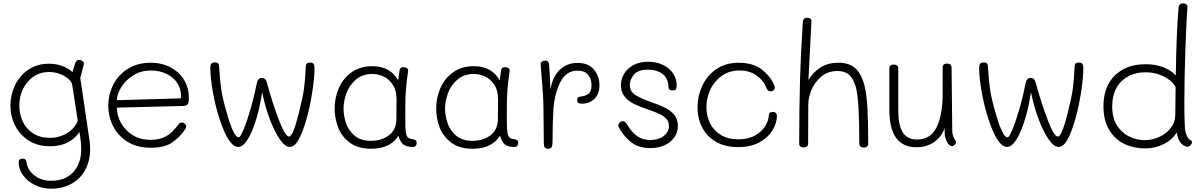

<svg xmlns="http://www.w3.org/2000/svg" viewBox="-20 -893 7292 1163"><path d="M514 -98Q520 -61 523 -36Q526 -11 526 10Q526 81 496.5 135.5Q467 190 413.5 220Q360 250 289 250Q237 250 192 228Q147 206 120 169Q93 132 93 89Q93 68 119 68Q137 68 140 87Q147 138 189 170Q231 202 289 202Q376 202 424 149Q472 96 472 10Q472 -30 461 -94Q436 -54 390.5 -30.5Q345 -7 284 -7Q208 -7 153.5 -42Q99 -77 71 -133.5Q43 -190 43 -253Q43 -318 71 -376.5Q99 -435 152 -471Q205 -507 276 -507Q325 -507 362 -491.5Q399 -476 419 -456L426 -479Q435 -511 438 -516Q446 -530 458 -530Q468 -530 477.5 -524.5Q487 -519 488 -511Q488 -505 487 -501L475 -453L466 -421Q479 -340 503 -171Q503 -174 514 -98ZM451 -162Q442 -226 426 -324L416 -387Q404 -415 363.5 -436Q323 -457 277 -457Q225 -457 184 -429.5Q143 -402 120 -355.5Q97 -309 97 -254Q97 -203 117.5 -158Q138 -113 180 -85.5Q222 -58 283 -58Q339 -58 386.5 -87Q434 -116 451 -162Z M636 -253Q636 -322 667 -382Q698 -442 756.5 -477.5Q815 -513 892 -513Q959 -513 1012 -485.5Q1065 -458 1094.5 -409.5Q1124 -361 1124 -300Q1124 -272 1117.5 -262Q1111 -252 1086 -251L688 -241Q688 -193 713 -148Q738 -103 784 -74.5Q830 -46 892 -46Q939 -46 971 -60.5Q1003 -75 1021.5 -93.5Q1040 -112 1065 -144Q1070 -151 1081 -151Q1091 -151 1099.5 -143.5Q1108 -136 1108 -126Q1108 -118 1101 -109Q1069 -62 1023 -30Q977 2 893 2Q811 2 753 -34Q695 -70 665.5 -128Q636 -186 636 -253ZM1069 -297Q1074 -297 1075.5 -300Q1077 -303 1077 -310Q1077 -354 1053.5 -390Q1030 -426 988 -446Q946 -466 894 -466Q833 -466 786 -436Q739 -406 713.5 -363.5Q688 -321 688 -286Z M1311 -169Q1286 -244 1270 -332.5Q1254 -421 1254 -485Q1254 -499 1260 -507Q1266 -515 1281 -515Q1293 -515 1299.5 -510.5Q1306 -506 1307 -492Q1312 -406 1320.5 -349.5Q1329 -293 1355 -204Q1396 -61 1426 -61Q1436 -61 1457 -112Q1478 -163 1500 -240.5Q1522 -318 1536 -391Q1543 -421 1565 -421Q1579 -421 1586 -413.5Q1593 -406 1597 -391Q1631 -266 1669.5 -166Q1708 -66 1730 -66Q1744 -66 1759 -104.5Q1774 -143 1791 -211Q1814 -303 1821.5 -356.5Q1829 -410 1832 -488Q1832 -500 1837.5 -507Q1843 -514 1858 -514Q1874 -514 1879.5 -506Q1885 -498 1885 -480Q1885 -423 1871.5 -335.5Q1858 -248 1838 -177Q1815 -95 1790 -49Q1765 -3 1735 -3Q1707 -3 1675 -49Q1643 -95 1614 -171.5Q1585 -248 1568 -335Q1555 -247 1532 -171Q1509 -95 1480.5 -49Q1452 -3 1423 -3Q1366 -3 1311 -169Z M2504 -27Q2504 -16 2498 -9.5Q2492 -3 2482 -3Q2442 -3 2423.5 -17.5Q2405 -32 2393 -71Q2371 -33 2329 -12.5Q2287 8 2229 8Q2146 8 2096.5 -30.5Q2047 -69 2027 -124Q2007 -179 2007 -236Q2007 -301 2032.5 -359.5Q2058 -418 2109.5 -455Q2161 -492 2235 -492Q2344 -492 2392 -406L2399 -459Q2400 -472 2405 -479Q2410 -486 2423 -486Q2438 -486 2446 -479Q2454 -472 2452 -463Q2444 -410 2439 -351Q2435 -308 2435 -235V-170Q2435 -120 2437.5 -96.5Q2440 -73 2449.5 -62Q2459 -51 2480 -50Q2492 -48 2498 -43.5Q2504 -39 2504 -27ZM2382 -290Q2382 -348 2357 -383Q2332 -418 2299 -431.5Q2266 -445 2236 -445Q2176 -445 2136.5 -411.5Q2097 -378 2079 -329.5Q2061 -281 2061 -236Q2061 -193 2075.5 -148.5Q2090 -104 2127 -72Q2164 -40 2227 -40Q2292 -40 2336 -73.5Q2380 -107 2381 -171Q2382 -220 2382 -290Z M3119 -27Q3119 -16 3113 -9.5Q3107 -3 3097 -3Q3057 -3 3038.5 -17.5Q3020 -32 3008 -71Q2986 -33 2944 -12.5Q2902 8 2844 8Q2761 8 2711.5 -30.5Q2662 -69 2642 -124Q2622 -179 2622 -236Q2622 -301 2647.5 -359.5Q2673 -418 2724.5 -455Q2776 -492 2850 -492Q2959 -492 3007 -406L3014 -459Q3015 -472 3020 -479Q3025 -486 3038 -486Q3053 -486 3061 -479Q3069 -472 3067 -463Q3059 -410 3054 -351Q3050 -308 3050 -235V-170Q3050 -120 3052.5 -96.5Q3055 -73 3064.5 -62Q3074 -51 3095 -50Q3107 -48 3113 -43.5Q3119 -39 3119 -27ZM2997 -290Q2997 -348 2972 -383Q2947 -418 2914 -431.5Q2881 -445 2851 -445Q2791 -445 2751.5 -411.5Q2712 -378 2694 -329.5Q2676 -281 2676 -236Q2676 -193 2690.5 -148.5Q2705 -104 2742 -72Q2779 -40 2842 -40Q2907 -40 2951 -73.5Q2995 -107 2996 -171Q2997 -220 2997 -290Z M3611 -377Q3611 -323 3580.5 -294Q3550 -265 3505 -265Q3489 -265 3482.5 -270Q3476 -275 3476 -287Q3476 -297 3480.5 -302Q3485 -307 3496 -308Q3526 -311 3544.5 -325Q3563 -339 3563 -377Q3563 -412 3543.5 -438.5Q3524 -465 3477 -465Q3411 -465 3375.5 -398Q3340 -331 3332 -231Q3327 -155 3327 -37Q3327 -11 3321.5 -1.5Q3316 8 3301 8Q3286 8 3280 0.5Q3274 -7 3274 -26L3272 -228Q3272 -308 3260 -436L3255 -501Q3254 -513 3262 -519.5Q3270 -526 3282 -526Q3294 -526 3300 -519Q3306 -512 3306 -502Q3311 -444 3314 -351Q3328 -431 3372 -471.5Q3416 -512 3478 -512Q3544 -512 3577.5 -472Q3611 -432 3611 -377Z M3732 -116Q3725 -128 3725 -133Q3725 -144 3736 -152.5Q3747 -161 3758 -159Q3763 -158 3769 -151.5Q3775 -145 3781 -135Q3806 -93 3838.5 -69Q3871 -45 3919 -45Q3969 -45 4000.5 -69.5Q4032 -94 4032 -131Q4032 -157 4015 -174.5Q3998 -192 3973 -203.5Q3948 -215 3904 -230Q3852 -248 3819.5 -264Q3787 -280 3764 -307.5Q3741 -335 3741 -377Q3741 -414 3760.5 -446.5Q3780 -479 3817 -499Q3854 -519 3906 -519Q3956 -519 3995.5 -500Q4035 -481 4057 -448Q4079 -415 4079 -375Q4079 -359 4073.5 -352Q4068 -345 4054 -345Q4040 -345 4034.5 -351Q4029 -357 4029 -367Q4027 -421 3992 -446Q3957 -471 3906 -471Q3845 -471 3820 -441Q3795 -411 3795 -378Q3795 -340 3827.5 -318.5Q3860 -297 3926 -274Q3979 -255 4010.5 -239.5Q4042 -224 4064 -197.5Q4086 -171 4086 -131Q4086 -72 4039 -34Q3992 4 3919 4Q3851 4 3806.5 -29Q3762 -62 3732 -116Z M4205 -242Q4205 -310 4233.5 -372.5Q4262 -435 4318.5 -474Q4375 -513 4455 -513Q4543 -513 4597.5 -469.5Q4652 -426 4671 -372Q4673 -368 4673 -361Q4673 -346 4655 -341Q4632 -336 4622 -361Q4607 -403 4564.5 -434.5Q4522 -466 4460 -466Q4398 -466 4352.5 -434Q4307 -402 4283 -351Q4259 -300 4259 -244Q4259 -191 4281 -146.5Q4303 -102 4346.5 -75.5Q4390 -49 4453 -49Q4513 -49 4554.5 -73Q4596 -97 4616 -130.5Q4636 -164 4637 -195Q4637 -204 4643 -209.5Q4649 -215 4660 -215Q4686 -215 4686 -190Q4686 -150 4660.5 -106Q4635 -62 4582 -32Q4529 -2 4451 -2Q4370 -2 4315 -35Q4260 -68 4232.5 -122.5Q4205 -177 4205 -242Z M5239 -21Q5239 -11 5231.5 -5Q5224 1 5212 1Q5200 1 5192.5 -5.5Q5185 -12 5185 -24Q5185 -159 5180 -242.5Q5175 -326 5163 -369Q5149 -417 5123 -440Q5097 -463 5053 -463Q4996 -463 4956 -430Q4916 -397 4896 -349.5Q4876 -302 4876 -261L4875 -20Q4875 -11 4867 -5.5Q4859 0 4847 0Q4835 0 4828 -6Q4821 -12 4821 -21Q4821 -234 4826 -414Q4830 -561 4843 -758Q4844 -772 4850 -778.5Q4856 -785 4869 -785Q4882 -785 4889 -779Q4896 -773 4895 -762L4877 -408Q4901 -451 4946.5 -482Q4992 -513 5059 -513Q5124 -513 5161 -479.5Q5198 -446 5216 -376Q5230 -319 5234.5 -236Q5239 -153 5239 -21Z M5771 -32Q5771 -24 5763 -16Q5755 -8 5747 -8Q5730 -8 5716.5 -33Q5703 -58 5702 -86V-117Q5682 -62 5636.5 -31.5Q5591 -1 5531 -1Q5367 -1 5367 -229V-481Q5367 -491 5374.5 -496.5Q5382 -502 5393 -502Q5405 -502 5413 -496.5Q5421 -491 5421 -481V-227Q5421 -135 5448 -91.5Q5475 -48 5535 -48Q5618 -48 5654 -124Q5690 -200 5690 -322V-483Q5690 -508 5716 -508Q5729 -508 5736.5 -501.5Q5744 -495 5744 -483L5748 -103Q5748 -83 5753 -70.5Q5758 -58 5764.5 -47Q5771 -36 5771 -32Z M5968 -169Q5943 -244 5927 -332.5Q5911 -421 5911 -485Q5911 -499 5917 -507Q5923 -515 5938 -515Q5950 -515 5956.5 -510.5Q5963 -506 5964 -492Q5969 -406 5977.5 -349.5Q5986 -293 6012 -204Q6053 -61 6083 -61Q6093 -61 6114 -112Q6135 -163 6157 -240.5Q6179 -318 6193 -391Q6200 -421 6222 -421Q6236 -421 6243 -413.5Q6250 -406 6254 -391Q6288 -266 6326.5 -166Q6365 -66 6387 -66Q6401 -66 6416 -104.5Q6431 -143 6448 -211Q6471 -303 6478.5 -356.5Q6486 -410 6489 -488Q6489 -500 6494.5 -507Q6500 -514 6515 -514Q6531 -514 6536.5 -506Q6542 -498 6542 -480Q6542 -423 6528.5 -335.5Q6515 -248 6495 -177Q6472 -95 6447 -49Q6422 -3 6392 -3Q6364 -3 6332 -49Q6300 -95 6271 -171.5Q6242 -248 6225 -335Q6212 -247 6189 -171Q6166 -95 6137.5 -49Q6109 -3 6080 -3Q6023 -3 5968 -169Z M6664 -250Q6664 -369 6733.5 -436.5Q6803 -504 6920 -504Q6983 -504 7030.5 -484Q7078 -464 7102 -436Q7106 -701 7119 -848Q7120 -860 7127 -866.5Q7134 -873 7146 -873Q7158 -873 7166 -866Q7174 -859 7173 -848Q7166 -769 7160 -592Q7154 -415 7154 -272Q7154 -119 7161 -92Q7168 -69 7177.5 -56Q7187 -43 7197 -41Q7200 -41 7200 -32Q7200 -22 7191.5 -13Q7183 -4 7172 -4Q7166 -4 7158 -8Q7117 -26 7108 -91Q7082 -47 7029.5 -20.5Q6977 6 6915 6Q6848 6 6791 -21Q6734 -48 6699 -105.5Q6664 -163 6664 -250ZM7099 -196Q7099 -243 7100 -270L7101 -365Q7092 -385 7066.5 -406Q7041 -427 7003 -441Q6965 -455 6920 -455Q6828 -455 6772.5 -400Q6717 -345 6717 -248Q6717 -177 6747 -131.5Q6777 -86 6822.5 -65Q6868 -44 6914 -44Q6960 -44 7003 -64Q7046 -84 7072.5 -119Q7099 -154 7099 -196Z"/></svg>

Font: Mali Light
Style: Regular
Weight: 300
Designer: Kitiyaporn Chalermlarp | Katatrad Aksorn Co.,Ltd.
Foundry: Cadson Demak Co.,Ltd.
Version: Version 1.000; ttfautohint (v1.6)